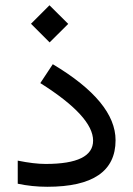

<svg xmlns="http://www.w3.org/2000/svg" viewBox="-20 -716 510 735"><path d="M98.6 -625 169.4 -695.8 241.2 -624.5 169.9 -553.7ZM47.9 -101.1Q110.4 -88.4 154.8 -88.4Q336.4 -88.4 336.4 -177.7Q336.4 -270.5 134.3 -397.9L182.1 -470.2Q422.4 -326.7 422.4 -179.2Q422.4 -1 161.1 -1Q102.5 -1 47.9 -12.7Z"/></svg>

Font: Vazir FD-WOL
Style: FD-WOL
Weight: 400
Foundry: Based on Dejavu fonts, by Saber Rastikerdar
Version: Version 26.0.0